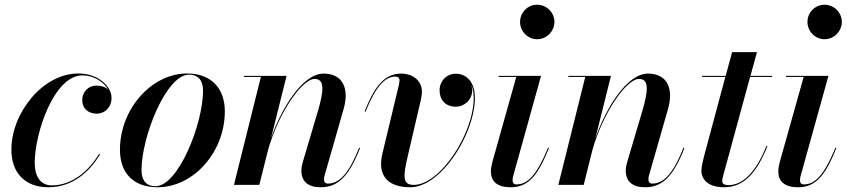

<svg xmlns="http://www.w3.org/2000/svg" viewBox="-20 -780 3572 810"><path d="M402.5 -129.5 398.5 -131.5C355.5 -60.5 286 2 198.5 2C150 2 126.5 -36.5 126.5 -93C126.5 -218.5 208 -462 327.5 -462C376 -462 417.5 -434.5 436 -402C424 -414 405 -419 386 -419C353.5 -419 327 -392.5 327 -358.5C327 -318.5 356.5 -300.5 387.5 -300.5C423 -300.5 450.5 -327 450.5 -367.5C450.5 -414 396.5 -470 310.5 -470C159.5 -470 28 -302.5 28 -148.5C28 -52.5 84 10 184 10C287.5 10 359 -56.5 402.5 -129.5Z M644.5 10C798 10 928.5 -140 928.5 -310C928.5 -405 873.5 -470 769 -470C619 -470 486 -319.5 486 -148.5C486 -53.5 539.5 10 644.5 10ZM636.5 5.5C595.5 5.5 577 -20.5 577 -62C577 -203.5 681.5 -465 777 -465C818 -465 836.5 -439 836.5 -397.5C836.5 -256 731.5 5.5 636.5 5.5Z M1080.5 -455.5 967 0H1074L1111 -148C1154.5 -302 1253.5 -447 1307.5 -447C1353 -447 1344 -390.5 1321.5 -312.5L1258.5 -100C1255 -89 1251.5 -75 1251.5 -60C1251.5 -14.5 1279.5 10 1333 10C1407 10 1453 -38 1499 -155.5L1495 -157C1453.5 -51.5 1413 -5.5 1363.5 -5.5C1351 -5.5 1347 -13 1347 -23.5C1347 -28.5 1348 -36 1350 -42L1429.5 -319.5C1453.5 -402.5 1429.5 -469.5 1345 -469.5C1255.5 -469.5 1167.5 -322.5 1123.5 -197.5L1189 -460H1009V-455.5Z M1700.5 -122.5 1754.5 -354.5C1756.5 -365 1760 -379.5 1760 -394C1760 -436 1725.5 -469.5 1672 -469.5C1595.5 -469.5 1555 -402.5 1518 -309.5L1522 -308.5C1565 -415.5 1604.5 -457 1648.5 -457C1659.5 -457 1665.5 -451 1665.5 -441.5C1665.5 -436.5 1664 -428.5 1663 -422.5L1593 -131C1571.5 -40.5 1614.5 10 1711 10C1841.5 10 1983.5 -215.5 1983.5 -368C1983.5 -430 1951 -469 1903 -469C1863.5 -469 1834.5 -437.5 1834.5 -399.5C1834.5 -357 1860.5 -330 1903 -330C1940.5 -330 1972 -360 1972 -398C1972 -406.5 1970.5 -414 1968.5 -421.5C1975 -406.5 1978.5 -388.5 1978.5 -368C1978.5 -216 1837 0 1725.5 0C1677 0 1680.5 -35.5 1700.5 -122.5Z M2174 -687.5C2174 -648.5 2205.5 -614.5 2246 -614.5C2286.5 -614.5 2319 -648.5 2319 -687.5C2319 -727 2286.5 -760 2246 -760C2205.5 -760 2174 -727 2174 -687.5ZM2296 -155.5 2292 -157C2243.5 -38.5 2204.5 -2 2159 -2C2146.5 -2 2142.5 -9.5 2142.5 -19.5C2142.5 -24 2143 -29.5 2144.5 -35.5L2262.5 -460H2083.5V-455.5H2158L2057 -96C2054 -85 2051 -70 2051 -56.5C2051 -16 2076 10 2134.5 10C2211 10 2250.5 -43 2296 -155.5Z M2449 -455.5 2335.5 0H2442.5L2479.5 -148C2523 -302 2622 -447 2676 -447C2721.5 -447 2712.5 -390.5 2690 -312.5L2627 -100C2623.5 -89 2620 -75 2620 -60C2620 -14.5 2648 10 2701.5 10C2775.5 10 2821.5 -38 2867.5 -155.5L2863.5 -157C2822 -51.5 2781.5 -5.5 2732 -5.5C2719.5 -5.5 2715.5 -13 2715.5 -23.5C2715.5 -28.5 2716.5 -36 2718.5 -42L2798 -319.5C2822 -402.5 2798 -469.5 2713.5 -469.5C2624 -469.5 2536 -322.5 2492 -197.5L2557.5 -460H2377.5V-455.5Z M3217.5 -163 3213.5 -164.5C3165.5 -45 3109 1 3053 1C3036 1 3027 -5 3027 -15.5C3027 -24.5 3029.5 -34 3031.5 -41L3144.5 -455.5H3237V-460H3146L3173.5 -560H3068.5L3041.5 -460H2942V-455.5H3040L2949 -116.5C2944 -96.5 2939 -73.5 2939 -60.5C2939 -25 2965 10 3034.5 10C3118.5 10 3172 -50.5 3217.5 -163Z M3386.5 -687.5C3386.5 -648.5 3418 -614.5 3458.5 -614.5C3499 -614.5 3531.5 -648.5 3531.5 -687.5C3531.5 -727 3499 -760 3458.5 -760C3418 -760 3386.5 -727 3386.5 -687.5ZM3508.5 -155.5 3504.5 -157C3456 -38.5 3417 -2 3371.5 -2C3359 -2 3355 -9.5 3355 -19.5C3355 -24 3355.5 -29.5 3357 -35.5L3475 -460H3296V-455.5H3370.5L3269.5 -96C3266.5 -85 3263.5 -70 3263.5 -56.5C3263.5 -16 3288.5 10 3347 10C3423.5 10 3463 -43 3508.5 -155.5Z"/></svg>

Font: Bodoni* 36pt Medium
Style: Italic
Weight: 500
Italic angle: -13°
Version: Version 2.3